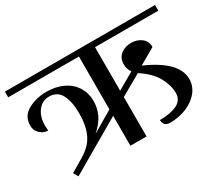

<svg xmlns="http://www.w3.org/2000/svg" viewBox="-126 -824 1178 1051"><g transform="rotate(-30 462.5 -298.5)"><path d="M937 -564H537V-289L643 -350Q626 -374 626 -402Q626 -443 653 -464.5Q680 -486 719 -486Q756 -486 783 -465.5Q810 -445 810 -408L708 -349Q897 -266 897 -156Q897 -112 869 -76.5Q841 -41 792.5 -20.5Q744 0 687 0Q666 0 655.5 -11Q645 -22 645 -41Q713 -41 754 -61Q795 -81 795 -126Q795 -174 767 -226Q739 -278 669 -324L537 -249V0H435V-189L105 3L88 -27L169 -75Q232 -112 256.5 -164.5Q281 -217 281 -294Q281 -368 258 -412Q235 -456 183 -456Q140 -456 112.5 -420.5Q85 -385 85 -328Q85 -319 87 -297Q59 -297 37 -317.5Q15 -338 15 -369Q15 -429 67 -457.5Q119 -486 183 -486Q243 -486 288.5 -464Q334 -442 358.5 -402.5Q383 -363 383 -314Q383 -270 365.5 -231.5Q348 -193 303 -152L435 -230V-564H-12V-600H937Z"/></g></svg>

Font: Arya
Style: Regular
Weight: 400
Designer: Eduardo Rodriguez Tunni, Modular Infotech
Foundry: Eduardo Rodriguez Tunni, Modular Infotech
Version: Version 1.002